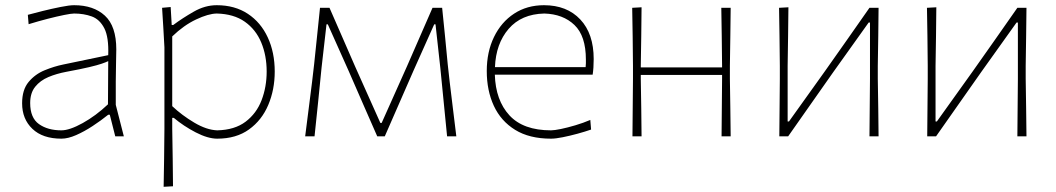

<svg xmlns="http://www.w3.org/2000/svg" viewBox="-20 -524 4058 738"><path d="M216 9Q144 9 104.5 -28.8Q65 -66.5 65 -127Q65 -179 90 -209Q115 -239 151.8 -254Q188.5 -269 223 -276L396 -312Q398.5 -381 381 -415.2Q363.5 -449.5 332.8 -460.8Q302 -472 265 -472Q254 -472 226.8 -466.5Q199.5 -461 163.5 -451.8Q127.5 -442.5 90 -431L87 -467Q109 -473 144 -481.8Q179 -490.5 212.8 -497.2Q246.5 -504 265 -504Q339.5 -504 383.2 -463.8Q427 -423.5 427 -334Q427 -313 426 -279.2Q425 -245.5 425 -211V-121Q433 -90 440 -62.5Q447 -35 456 0H423L402 -83H396Q368 -60.5 336 -39.5Q304 -18.5 272.8 -4.8Q241.5 9 216 9ZM216 -23Q247.5 -23 298 -51Q348.5 -79 395 -123L396 -289Q386.5 -284.5 370.5 -279Q354.5 -273.5 323 -266Q291.5 -258.5 235 -248Q197.5 -241 166 -227.8Q134.5 -214.5 115.2 -190.5Q96 -166.5 96 -128Q96 -71 129.8 -47Q163.5 -23 216 -23Z M609 194Q610 137.5 610.8 84.5Q611.5 31.5 612 -29V-342Q610 -377.5 607.8 -416.8Q605.5 -456 603 -494L636 -497L640 -428H646Q681.5 -454.5 724.8 -479.2Q768 -504 813 -504Q882.5 -504 932.5 -471Q982.5 -438 1009.2 -380.2Q1036 -322.5 1036 -249Q1036 -179.5 1011.2 -120.8Q986.5 -62 937.2 -26.5Q888 9 815 9Q779 9 732.2 -15.2Q685.5 -39.5 648 -71H642V-29Q643 31.5 643.8 83.5Q644.5 135.5 645 192ZM815 -23Q882 -24.5 924 -56.2Q966 -88 985.5 -139Q1005 -190 1005 -249Q1005 -310.5 984.2 -360.5Q963.5 -410.5 921 -440.5Q878.5 -470.5 813 -472Q781 -471.5 733.8 -449.2Q686.5 -427 642 -384V-116Q679 -81 726.5 -52.8Q774 -24.5 815 -23Z M1153 0Q1160 -54 1166.5 -106.2Q1173 -158.5 1179.5 -209L1187.5 -277.5Q1193 -331.5 1198.8 -385.8Q1204.5 -440 1210 -494H1246.5Q1271 -438 1295.8 -381.2Q1320.5 -324.5 1344.5 -269.5L1442 -51.5H1447L1544.5 -269.5Q1569 -325.5 1593.5 -381.8Q1618 -438 1642.5 -494H1679.5Q1685 -441 1690.5 -385.5Q1696 -330 1701 -276.5L1708.5 -209Q1714.5 -159 1721 -106.2Q1727.5 -53.5 1734 0H1698.5Q1692 -65 1685.5 -131.5Q1679 -198 1672.5 -263L1654 -430.5H1649L1569 -251.5Q1541.5 -189 1514 -125.8Q1486.5 -62.5 1459 0H1430Q1402.5 -62.5 1375 -125.5Q1347.5 -188.5 1320.5 -250.5L1240 -430.5H1235L1216 -264Q1209.5 -198 1202.8 -132Q1196 -66 1189 0Z M2098 9Q2015 9 1960.2 -24.8Q1905.5 -58.5 1878.2 -117.2Q1851 -176 1851 -251Q1851 -324.5 1878.8 -381.8Q1906.5 -439 1956 -471.5Q2005.5 -504 2071 -504Q2159 -504 2210.5 -449.2Q2262 -394.5 2262 -297Q2262 -262.5 2258 -237H1882Q1885 -138.5 1938 -80.8Q1991 -23 2098 -23Q2110.5 -23 2136 -28.2Q2161.5 -33.5 2191.8 -42.5Q2222 -51.5 2249 -63L2252 -26Q2229 -18 2199.8 -10Q2170.5 -2 2143 3.5Q2115.5 9 2098 9ZM2072 -472Q1984 -470 1935 -413Q1886 -356 1882.5 -266H2231Q2232 -273.5 2232 -280.8Q2232 -288 2232 -295Q2232 -386 2188 -428Q2144 -470 2072 -472Z M2411 0Q2411.5 -56.5 2412 -108.5Q2412.5 -160.5 2413 -221V-271Q2412.5 -332 2411.8 -385Q2411 -438 2410 -494L2446 -496Q2445.5 -439.5 2444.8 -385.8Q2444 -332 2443 -271V-265H2755.5V-271Q2755 -332 2754.2 -385Q2753.5 -438 2752.5 -494H2788.5Q2788 -438 2787.2 -385Q2786.5 -332 2785.5 -271V-221Q2786.5 -160.5 2787.2 -108.5Q2788 -56.5 2788.5 0H2753.5Q2754 -56.5 2754.5 -108.5Q2755 -160.5 2755.5 -221V-236H2443V-221Q2444 -160.5 2444.8 -108.5Q2445.5 -56.5 2446 0Z M2975.5 0Q2976 -56.5 2976.5 -108.5Q2977 -160.5 2977.5 -221V-271Q2977 -332 2976.2 -385Q2975.5 -438 2974.5 -494L3010.5 -496Q3010 -439.5 3009.2 -385.8Q3008.5 -332 3007.5 -271V-57H3012.5L3149.5 -248.5Q3192.5 -309 3236 -371.2Q3279.5 -433.5 3322 -494H3357Q3356.5 -438 3355.8 -385Q3355 -332 3354 -271V-221Q3355 -160.5 3355.8 -108.5Q3356.5 -56.5 3357 0H3322Q3322.5 -56.5 3323 -108.5Q3323.5 -160.5 3324 -221V-437.5H3319L3183 -247Q3139.5 -185 3096 -123.2Q3052.5 -61.5 3009.5 0Z M3544 0Q3544.5 -56.5 3545 -108.5Q3545.5 -160.5 3546 -221V-271Q3545.5 -332 3544.8 -385Q3544 -438 3543 -494L3579 -496Q3578.5 -439.5 3577.8 -385.8Q3577 -332 3576 -271V-57H3581L3718 -248.5Q3761 -309 3804.5 -371.2Q3848 -433.5 3890.5 -494H3925.5Q3925 -438 3924.2 -385Q3923.5 -332 3922.5 -271V-221Q3923.5 -160.5 3924.2 -108.5Q3925 -56.5 3925.5 0H3890.5Q3891 -56.5 3891.5 -108.5Q3892 -160.5 3892.5 -221V-437.5H3887.5L3751.5 -247Q3708 -185 3664.5 -123.2Q3621 -61.5 3578 0Z"/></svg>

Font: Commissioner Loud Thin
Style: Regular
Weight: 100
Designer: Kostas Bartsokas
Foundry: Kostas Bartsokas
Version: Version 1.000; ttfautohint (v1.8.3)